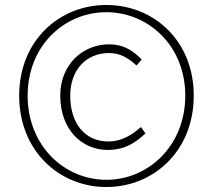

<svg xmlns="http://www.w3.org/2000/svg" viewBox="-20 -738 855 771"><path d="M407 13C597 13 758 -132 758 -354C758 -575 597 -718 407 -718C218 -718 57 -575 57 -354C57 -132 218 13 407 13ZM407 -16C238 -16 91 -153 91 -354C91 -554 238 -689 407 -689C576 -689 724 -554 724 -354C724 -153 576 -16 407 -16ZM412 -136C484 -136 524 -166 564 -202L546 -228C510 -196 469 -170 415 -170C322 -170 262 -241 262 -354C262 -458 327 -525 417 -525C462 -525 493 -507 528 -475L549 -499C514 -535 476 -560 418 -560C315 -560 222 -482 222 -354C222 -216 310 -136 412 -136Z"/></svg>

Font: Source Han Sans JP VF
Style: Regular
Weight: 250
Designer: Ryoko NISHIZUKA 西塚涼子 (kana, bopomofo & ideographs); Paul D. Hunt (Latin, Greek & Cyrillic); Sandoll Communications 산돌커뮤니
Foundry: Adobe
Version: Version 2.004;hotconv 1.0.118;makeotfexe 2.5.65603